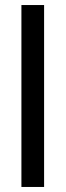

<svg xmlns="http://www.w3.org/2000/svg" viewBox="-20 -742 260 762"><path d="M65 0V-722H155V0Z"/></svg>

Font: Gen
Style: Regular
Weight: 400
Version: Version 1.000;PS 001.001;hotconv 1.0.56